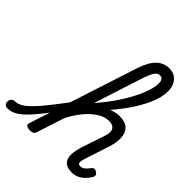

<svg xmlns="http://www.w3.org/2000/svg" viewBox="-447 -1197 1392 1392"><g transform="rotate(45 249.5 -501.0)"><path d="M-142 17Q-161 17 -169.5 5.5Q-178 -6 -177 -20.5Q-176 -35 -166 -46.5Q-156 -58 -137 -58Q-112 -58 -85 -73.5Q-58 -89 -23.5 -123.5Q11 -158 57 -216Q103 -274 166 -358Q177 -373 189.5 -368.5Q202 -364 206 -348.5Q210 -333 198 -315Q130 -219 80 -155Q30 -91 -8 -53Q-46 -15 -78 1Q-110 17 -142 17ZM517 16Q475 16 453 0.5Q431 -15 425 -41Q419 -67 423.5 -98.5Q428 -130 438 -162L499 -344Q509 -374 506.5 -395.5Q504 -417 488.5 -428.5Q473 -440 443 -440Q412 -440 378.5 -424Q345 -408 312.5 -378Q280 -348 250.5 -307.5Q221 -267 197 -218L187 -268Q215 -327 248 -373.5Q281 -420 318.5 -453Q356 -486 395 -502.5Q434 -519 474 -519Q531 -519 559.5 -493Q588 -467 592 -420Q596 -373 576 -311L512 -115Q508 -102 506 -89Q504 -76 509 -67.5Q514 -59 529 -59Q542 -59 554 -66Q566 -73 576.5 -84.5Q587 -96 595 -107Q601 -116 611 -119Q621 -122 637 -112Q653 -102 654 -91.5Q655 -81 649 -70Q639 -53 620.5 -32.5Q602 -12 576 2Q550 16 517 16ZM84 15Q68 15 54 8Q40 1 46 -18L316 -850Q345 -939 386 -979Q427 -1019 485 -1019Q518 -1019 542.5 -1003.5Q567 -988 581 -960Q595 -932 595 -893Q595 -863 586.5 -828Q578 -793 561 -755Q544 -717 521 -677.5Q498 -638 468 -596.5Q438 -555 402.5 -513Q367 -471 326 -429.5Q285 -388 240 -347L131 -11Q127 2 117 8.5Q107 15 84 15ZM275 -454Q308 -492 338 -531.5Q368 -571 394 -611Q420 -651 441 -690Q462 -729 476.5 -764.5Q491 -800 499 -831.5Q507 -863 507 -888Q507 -903 502.5 -914Q498 -925 490.5 -930Q483 -935 470 -935Q458 -935 446.5 -926.5Q435 -918 423.5 -896.5Q412 -875 399 -838Z"/></g></svg>

Font: Playwrite MX
Style: Regular
Weight: 400
Designer: Veronika Burian, José Scaglione
Foundry: TypeTogether
Version: Version 1.002